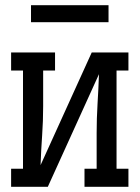

<svg xmlns="http://www.w3.org/2000/svg" viewBox="-20 -723 540 743"><path d="M23 0V-70H69V-450H23V-520H193V-450H147V-312Q147 -255 143 -198Q139 -141 137 -84L335 -520H477V-450H431V-70H477V0H307V-70H354V-208Q354 -265 357.5 -322Q361 -379 363 -436L165 0ZM400 -637H100V-703H400Z"/></svg>

Font: Iosevka Curly Slab
Style: Regular
Weight: 400
Monospace: yes
Designer: Belleve Invis
Foundry: Belleve Invis
Version: Version 22.1.2; ttfautohint (v1.8.4)